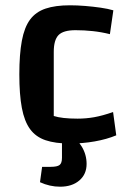

<svg xmlns="http://www.w3.org/2000/svg" viewBox="-20 -531 492 725"><path d="M244 11Q189 11 152 -1.5Q115 -14 93.5 -43.5Q72 -73 62.5 -123.5Q53 -174 53 -250Q53 -326 62.5 -377Q72 -428 93.5 -457Q115 -486 152 -498.5Q189 -511 244 -511Q272 -511 302 -508.5Q332 -506 360 -502Q388 -498 408 -492L395 -402Q363 -410 330.5 -413.5Q298 -417 265 -417Q219 -417 201 -398.5Q183 -380 183 -335V-93Q214 -83 273 -83Q305 -83 336 -88.5Q367 -94 407 -108L419 -20Q383 -5 337.5 3Q292 11 244 11ZM207 174Q168 174 131 157L139 99H171Q196 99 205 92Q214 85 214 65V-21H243Q271 -7 289 23Q307 53 307 88Q307 127 279.5 150.5Q252 174 207 174Z"/></svg>

Font: Changa ExtraLight Medium
Style: Regular
Weight: 500
Version: Version 3.002; ttfautohint (v1.8.2)